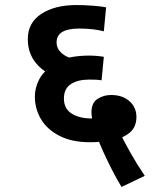

<svg xmlns="http://www.w3.org/2000/svg" viewBox="-20 -652 603 760"><path d="M461 88Q441 55 422 17.5Q403 -20 388 -53Q373 -86 366 -106L352 -163Q346 -173 344 -186Q342 -199 342 -207Q342 -245 366 -260.5Q390 -276 420 -276Q465 -276 492.5 -251.5Q520 -227 520 -189Q520 -149 493.5 -127Q467 -105 424.5 -97Q382 -89 336 -89Q265 -89 216 -114Q167 -139 142.5 -180Q118 -221 118 -270Q118 -303 134 -335.5Q150 -368 185 -389L197 -403Q225 -419 260 -425.5Q295 -432 333 -432Q348 -432 365 -430.5Q382 -429 391 -427L382 -334Q372 -336 359.5 -336.5Q347 -337 333 -337Q288 -337 260.5 -319Q233 -301 233 -262Q233 -222 263.5 -202.5Q294 -183 344 -183Q353 -183 363 -184Q373 -185 383 -188L453 -132Q467 -99 494.5 -50.5Q522 -2 553 44ZM249 -331Q174 -349 132 -391.5Q90 -434 90 -497Q90 -562 143.5 -597Q197 -632 282 -632Q313 -632 347 -629.5Q381 -627 400 -623L391 -528Q373 -533 348 -536Q323 -539 294 -539Q249 -539 226.5 -525.5Q204 -512 204 -484Q204 -460 223.5 -442Q243 -424 279 -417Z"/></svg>

Font: Noto Sans Devanagari SemiBold
Style: Regular
Weight: 600
Version: Version 2.003